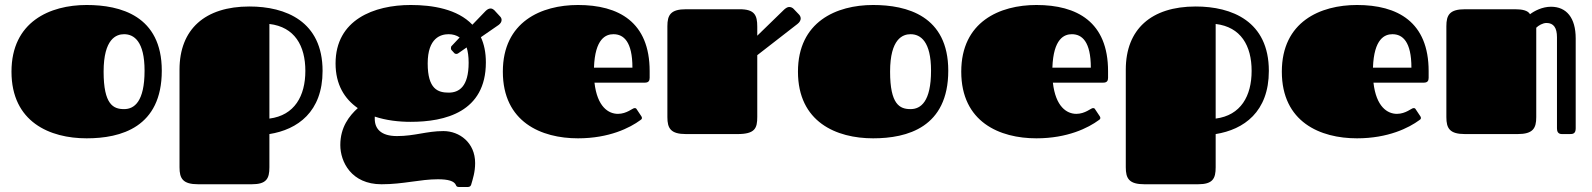

<svg xmlns="http://www.w3.org/2000/svg" viewBox="-20 -537 6376 769"><path d="M327 17C464 17 628 -27 628 -254C628 -474 462 -517 327 -517C180 -517 26 -450 26 -250C26 -48 180 17 327 17ZM477 -100C434 -100 395 -118 395 -250C395 -382 446 -400 477 -400C517 -400 559 -371 559 -254C559 -130 518 -100 477 -100Z M979 -511C801 -511 699 -420 699 -258V133C699 178 712 201 774 201H988C1047 201 1059 179 1059 133V0C1172 -18 1272 -89 1272 -253C1272 -452 1124 -511 979 -511ZM1203 -253C1203 -153 1160 -75 1059 -62V-441C1160 -429 1203 -354 1203 -253Z M1625 -49C1762 -49 1926 -88 1926 -287C1926 -327 1919 -360 1906 -388L1977 -437C1985 -443 1989 -450 1989 -457C1989 -462 1987 -467 1983 -471L1959 -497C1955 -500 1951 -503 1945 -503C1939 -503 1932 -500 1925 -493L1872 -438C1812 -501 1712 -517 1625 -517C1478 -517 1324 -458 1324 -283C1324 -198 1360 -141 1413 -104C1379 -73 1343 -28 1343 44C1343 111 1387 201 1508 201C1596 201 1662 181 1734 181C1775 181 1799 188 1806 204C1807 207 1809 212 1818 212H1854C1863 212 1866 206 1867 203C1874 179 1883 152 1883 116C1883 34 1820 -12 1756 -12C1689 -12 1641 8 1570 8C1505 8 1481 -22 1481 -61C1481 -64 1481 -67 1481 -70C1526 -55 1576 -49 1625 -49ZM1798 -326C1800 -323 1804 -321 1808 -321C1811 -321 1813 -322 1816 -324L1849 -347C1854 -331 1857 -311 1857 -286C1857 -189 1818 -166 1777 -166C1734 -166 1693 -180 1693 -283C1693 -386 1746 -400 1777 -400C1793 -400 1808 -396 1821 -387L1790 -354C1787 -352 1786 -348 1786 -344C1786 -341 1787 -338 1788 -337Z M2455 -81C2417 -81 2372 -109 2361 -206H2563C2577 -206 2582 -213 2582 -225V-252C2582 -449 2458 -517 2295 -517C2148 -517 1994 -450 1994 -250C1994 -48 2148 17 2295 17C2420 17 2503 -25 2545 -56C2548 -58 2551 -60 2551 -64C2551 -66 2551 -68 2549 -71L2531 -98C2528 -103 2527 -104 2521 -104C2514 -104 2490 -81 2455 -81ZM2359 -266C2363 -383 2407 -400 2437 -400C2478 -400 2513 -370 2513 -266Z M2653 -68C2653 -23 2666 0 2728 0H2933C3004 0 3013 -23 3013 -69V-316L3174 -441C3183 -448 3187 -456 3187 -463C3187 -469 3184 -475 3180 -479L3158 -502C3154 -506 3148 -509 3141 -509C3135 -509 3129 -506 3121 -499L3013 -394V-430C3013 -477 3002 -500 2942 -500H2728C2666 -500 2653 -477 2653 -432Z M3477 17C3614 17 3778 -27 3778 -254C3778 -474 3612 -517 3477 -517C3330 -517 3176 -450 3176 -250C3176 -48 3330 17 3477 17ZM3627 -100C3584 -100 3545 -118 3545 -250C3545 -382 3596 -400 3627 -400C3667 -400 3709 -371 3709 -254C3709 -130 3668 -100 3627 -100Z M4291 -81C4253 -81 4208 -109 4197 -206H4399C4413 -206 4418 -213 4418 -225V-252C4418 -449 4294 -517 4131 -517C3984 -517 3830 -450 3830 -250C3830 -48 3984 17 4131 17C4256 17 4339 -25 4381 -56C4384 -58 4387 -60 4387 -64C4387 -66 4387 -68 4385 -71L4367 -98C4364 -103 4363 -104 4357 -104C4350 -104 4326 -81 4291 -81ZM4195 -266C4199 -383 4243 -400 4273 -400C4314 -400 4349 -370 4349 -266Z M4769 -511C4591 -511 4489 -420 4489 -258V133C4489 178 4502 201 4564 201H4778C4837 201 4849 179 4849 133V0C4962 -18 5062 -89 5062 -253C5062 -452 4914 -511 4769 -511ZM4993 -253C4993 -153 4950 -75 4849 -62V-441C4950 -429 4993 -354 4993 -253Z M5575 -81C5537 -81 5492 -109 5481 -206H5683C5697 -206 5702 -213 5702 -225V-252C5702 -449 5578 -517 5415 -517C5268 -517 5114 -450 5114 -250C5114 -48 5268 17 5415 17C5540 17 5623 -25 5665 -56C5668 -58 5671 -60 5671 -64C5671 -66 5671 -68 5669 -71L5651 -98C5648 -103 5647 -104 5641 -104C5634 -104 5610 -81 5575 -81ZM5479 -266C5483 -383 5527 -400 5557 -400C5598 -400 5633 -370 5633 -266Z M5773 -68C5773 -23 5786 0 5848 0H6058C6120 0 6133 -23 6133 -68V-426C6142 -435 6159 -445 6174 -445C6203 -445 6216 -425 6216 -388V-23C6216 -12 6219 0 6236 0H6267C6279 0 6291 -1 6291 -23V-383C6291 -466 6254 -510 6192 -510C6157 -510 6125 -493 6108 -480C6100 -495 6077 -500 6048 -500H5848C5786 -500 5773 -477 5773 -432Z"/></svg>

Font: Fascinate
Style: Regular
Weight: 900
Designer: Astigmatic (AOETI)
Foundry: Astigmatic (AOETI)
Version: Version 1.000